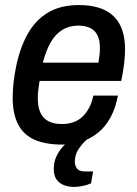

<svg xmlns="http://www.w3.org/2000/svg" viewBox="-20 -558 540 757"><path d="M224 12Q159 12 115.5 -7.5Q72 -27 51 -68.5Q30 -110 30 -172Q30 -202 33.5 -232.5Q37 -263 43 -293Q58 -368 88.5 -423Q119 -478 168.5 -508Q218 -538 291 -538Q352 -538 392.5 -518.5Q433 -499 453 -460Q473 -421 473 -363Q473 -339 469.5 -308.5Q466 -278 458 -239H136Q133 -220 131 -203Q129 -186 129 -171Q129 -136 139.5 -113.5Q150 -91 171 -80Q192 -69 225 -69Q248 -69 267.5 -75.5Q287 -82 302.5 -95.5Q318 -109 330 -130.5Q342 -152 348 -181H445Q436 -133 416.5 -96.5Q397 -60 368 -36Q339 -12 303 0Q267 12 224 12ZM149 -311H368Q371 -328 372.5 -342Q374 -356 374 -368Q374 -399 364.5 -418.5Q355 -438 336 -447.5Q317 -457 289 -457Q253 -457 225.5 -440Q198 -423 179.5 -390.5Q161 -358 149 -311ZM272 179Q252 179 233.5 172.5Q215 166 203.5 150.5Q192 135 192 109Q192 81 202 59.5Q212 38 228 20Q244 2 260 -12H324L323 -8Q307 5 291 28Q275 51 275 79Q275 96 284 107Q293 118 315 118H347L339 165Q323 172 304.5 175.5Q286 179 272 179Z"/></svg>

Font: Archivo SemiCondensed Medium
Style: Italic
Weight: 500
Width: 4
Italic angle: -10°
Designer: Hector Gatti
Foundry: Omnibus-Type
Version: Version 2.001